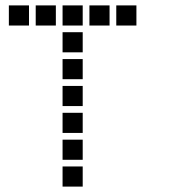

<svg xmlns="http://www.w3.org/2000/svg" viewBox="-20 -708 640 715"><path d="M14 -688Q13 -688 13 -688Q13 -688 13 -687V-614Q13 -613 13 -613Q13 -613 14 -613H87Q88 -613 88 -613Q88 -613 88 -614V-687Q88 -688 88 -688Q88 -688 87 -688ZM114 -688Q113 -688 113 -688Q113 -688 113 -687V-614Q113 -613 113 -613Q113 -613 114 -613H187Q188 -613 188 -613Q188 -613 188 -614V-687Q188 -688 188 -688Q188 -688 187 -688ZM214 -688Q213 -688 213 -688Q213 -688 213 -687V-614Q213 -613 213 -613Q213 -613 214 -613H287Q288 -613 288 -613Q288 -613 288 -614V-687Q288 -688 288 -688Q288 -688 287 -688ZM314 -688Q313 -688 313 -688Q313 -688 313 -687V-614Q313 -613 313 -613Q313 -613 314 -613H387Q388 -613 388 -613Q388 -613 388 -614V-687Q388 -688 388 -688Q388 -688 387 -688ZM414 -688Q413 -688 413 -688Q413 -688 413 -687V-614Q413 -613 413 -613Q413 -613 414 -613H487Q488 -613 488 -613Q488 -613 488 -614V-687Q488 -688 488 -688Q488 -688 487 -688ZM214 -588Q213 -588 213 -588Q213 -588 213 -587V-514Q213 -513 213 -513Q213 -513 214 -513H287Q288 -513 288 -513Q288 -513 288 -514V-587Q288 -588 288 -588Q288 -588 287 -588ZM214 -488Q213 -488 213 -488Q213 -488 213 -487V-414Q213 -413 213 -413Q213 -413 214 -413H287Q288 -413 288 -413Q288 -413 288 -414V-487Q288 -488 288 -488Q288 -488 287 -488ZM214 -388Q213 -388 213 -388Q213 -388 213 -387V-314Q213 -313 213 -313Q213 -313 214 -313H287Q288 -313 288 -313Q288 -313 288 -314V-387Q288 -388 288 -388Q288 -388 287 -388ZM214 -288Q213 -288 213 -288Q213 -288 213 -287V-214Q213 -213 213 -213Q213 -213 214 -213H287Q288 -213 288 -213Q288 -213 288 -214V-287Q288 -288 288 -288Q288 -288 287 -288ZM214 -188Q213 -188 213 -188Q213 -188 213 -187V-114Q213 -113 213 -113Q213 -113 214 -113H287Q288 -113 288 -113Q288 -113 288 -114V-187Q288 -188 288 -188Q288 -188 287 -188ZM214 -88Q213 -88 213 -88Q213 -88 213 -87V-14Q213 -13 213 -13Q213 -13 214 -13H287Q288 -13 288 -13Q288 -13 288 -14V-87Q288 -88 288 -88Q288 -88 287 -88Z"/></svg>

Font: Doto
Style: Bold
Weight: 700
Monospace: yes
Version: Version 1.000